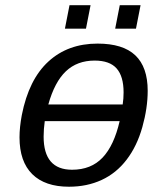

<svg xmlns="http://www.w3.org/2000/svg" viewBox="-20 -705 640 735"><path d="M244.1 9.8Q152.3 9.8 103.5 -38.3Q54.7 -86.4 54.7 -179.2Q54.7 -217.8 63.5 -264.6Q90.3 -400.9 165.3 -469.5Q240.2 -538.1 353.5 -538.1Q450.7 -538.1 498 -493.2Q545.4 -448.2 545.4 -357.4Q545.4 -291.5 524.9 -218.5Q504.4 -145.5 464.8 -93.8Q425.3 -42 369.1 -16.1Q313 9.8 244.1 9.8ZM151.4 -241.7Q147 -210.9 147 -182.1Q147 -55.2 255.9 -55.2Q328.6 -55.2 372.6 -101.6Q416.5 -147.9 438 -241.2H151.9ZM342.3 -473.1Q275.4 -473.1 232.2 -432.1Q189 -391.1 165 -305.2H449.7Q453.1 -327.6 453.1 -351.6Q453.1 -412.6 426.5 -442.9Q399.9 -473.1 342.3 -473.1ZM420.9 -595.2 438.5 -685.1H518.1L500.5 -595.2ZM228.5 -595.2 246.1 -685.1H326.7L309.1 -595.2Z"/></svg>

Font: Cousine
Style: Italic
Weight: 400
Italic angle: -12°
Monospace: yes
Designer: Steve Matteson
Foundry: Monotype Imaging Inc.
Version: Version 1.21